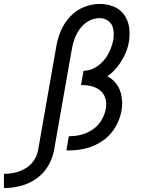

<svg xmlns="http://www.w3.org/2000/svg" viewBox="-197 -763 717 974"><path d="M-177 191V119Q-150 119 -122.5 113Q-95 107 -69 92Q-43 77 -26 52.5Q-9 28 -4 0H77Q69 42 46 80.5Q23 119 -14.5 144.5Q-52 170 -93.5 180.5Q-135 191 -177 191ZM-4 0 89 -530Q96 -570 112.5 -608.5Q129 -647 159.5 -679.5Q190 -712 230 -727.5Q270 -743 310 -743Q346 -743 379.5 -729.5Q413 -716 433 -688Q453 -660 458 -623.5Q463 -587 457 -551Q447 -495 413 -444Q387 -404 348 -376Q365 -367 379 -354Q408 -326 417.5 -285Q427 -244 419.5 -201.5Q412 -159 388.5 -118.5Q365 -78 326 -50.5Q287 -23 243.5 -11.5Q200 0 156 0H140L152 -72H156Q186 -72 216.5 -80Q247 -88 274.5 -107Q302 -126 318.5 -154.5Q335 -183 340 -213Q345 -240 337.5 -264.5Q330 -289 310.5 -304.5Q291 -320 266 -326Q241 -332 214 -332L227 -404Q265 -404 299 -428.5Q333 -453 352 -489Q371 -525 378 -562Q382 -588 378 -613.5Q374 -639 354.5 -655Q335 -671 309 -671Q281 -671 255 -657.5Q229 -644 211 -620.5Q193 -597 183 -571Q173 -545 168 -517L77 0Z"/></svg>

Font: Iosevka SS08
Style: Italic
Weight: 400
Italic angle: -10°
Monospace: yes
Designer: Belleve Invis
Foundry: Belleve Invis
Version: 2.1.0; ttfautohint (v1.8.2)